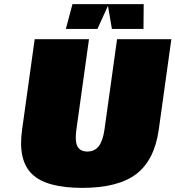

<svg xmlns="http://www.w3.org/2000/svg" viewBox="-20 -890 850 930"><path d="M87 -262 148 -700H411L350 -262Q342 -207 355 -181.5Q368 -156 403 -156Q438 -156 458 -181.5Q478 -207 486 -262L547 -700H810L749 -262Q728 -114 640 -47Q552 20 378 20Q204 20 135 -47Q66 -114 87 -262ZM675 -870H676L675 -750H522L503 -862L452 -750H299L331 -870Z"/></svg>

Font: Fivo Sans Modern ExtBlk
Style: Regular
Weight: 900
Designer: Alexander Slobzheninov
Foundry: Alexander Slobzheninov
Version: 1.0